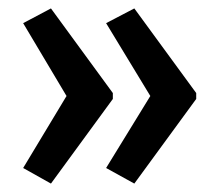

<svg xmlns="http://www.w3.org/2000/svg" viewBox="-20 -495 518 456"><path d="M446 -260V-274L299 -475L232 -440L337 -267L232 -96L299 -59ZM248 -260V-274L101 -475L35 -440L138 -267L35 -96L101 -59Z"/></svg>

Font: Noto Sans Armenian ExtraCondensed Medium
Style: Regular
Weight: 500
Width: 2
Designer: Monotype Design Team
Foundry: Monotype Imaging Inc.
Version: Version 2.008